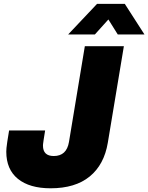

<svg xmlns="http://www.w3.org/2000/svg" viewBox="-20 -968 771 999"><path d="M243.2 11.7Q133.8 11.7 73.2 -37.4Q12.7 -86.4 12.7 -178.7Q12.7 -187 13.7 -198Q14.6 -209 17.8 -230Q21 -251 27.3 -289.1H214.8Q209.5 -255.9 207 -240.2Q204.6 -224.6 204.1 -219Q203.6 -213.4 203.6 -210.4Q203.6 -156.2 259.8 -156.2Q326.7 -156.2 338.9 -229.5L421.4 -727.5H624.5L541 -225.6Q522 -111.3 446.8 -49.8Q371.6 11.7 243.2 11.7ZM473.6 -788.6H335V-789.1L484.9 -947.8H629.4L731.4 -789.1V-788.6H592.8L543.9 -866.7Z"/></svg>

Font: Inter Display Black
Style: Italic
Weight: 900
Italic angle: -9.39999°
Designer: Rasmus Andersson
Foundry: rsms
Version: Version 4.000;git-a52131595